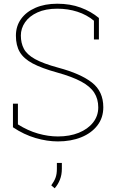

<svg xmlns="http://www.w3.org/2000/svg" viewBox="-20 -741 618 1020"><path d="M287.6 10.3Q230.5 10.3 168.7 -7.8Q106.9 -25.9 48.8 -64.9V-190.4H75.2V-80.1Q127.9 -46.9 182.1 -31.5Q236.3 -16.1 287.6 -16.1Q350.1 -16.1 398.4 -35.6Q446.8 -55.2 474.4 -90.1Q502 -125 502 -170.4Q502 -215.3 480.7 -248.5Q459.5 -281.7 411.6 -307.6Q363.8 -333.5 282.7 -356Q201.7 -378.4 153.8 -403.8Q106 -429.2 85.2 -464.4Q64.5 -499.5 64.5 -551.3Q64.5 -602.1 91.8 -640.1Q119.1 -678.2 168.7 -699.7Q218.3 -721.2 284.2 -721.2Q353 -721.2 408.4 -700.7Q463.9 -680.2 505.4 -645.5V-531.2H479V-630.9Q440.9 -662.6 391.1 -678.7Q341.3 -694.8 284.2 -694.8Q222.2 -694.8 179 -675Q135.7 -655.3 113.3 -622.8Q90.8 -590.3 90.8 -552.2Q90.8 -512.2 106.9 -481.7Q123 -451.2 166 -427.2Q209 -403.3 290 -381.3Q408.2 -349.6 468.5 -302.5Q528.8 -255.4 528.8 -171.4Q528.8 -115.2 497.3 -74.5Q465.8 -33.7 411.4 -11.7Q356.9 10.3 287.6 10.3ZM270.5 259.3 252.4 243.7Q268.1 222.2 275.1 202.9Q282.2 183.6 282.2 156.2V124.5H308.6V155.3Q308.6 188 298.3 213.6Q288.1 239.3 270.5 259.3Z"/></svg>

Font: Roboto Slab LO Thin
Style: Regular
Weight: 250
Designer: Google
Version: Version 2.00;September 28, 2018;FontCreator 11.5.0.2427 64-b